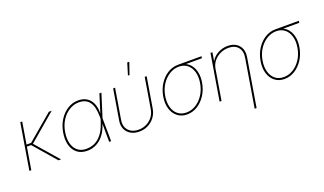

<svg xmlns="http://www.w3.org/2000/svg" viewBox="-87 -1325 3552 2103"><g transform="rotate(-20 1689.0 -273.0)"><path d="M153.3 -535.6 64.5 0H42L130.9 -535.6ZM497.1 -535.6 172.9 -259.3H92.8L96.7 -281.7H165L463.9 -535.6ZM380.9 0 149.9 -267.1 174.8 -272 411.1 0Z M714.8 10.3Q646 10.3 600.6 -24.9Q555.2 -60.1 537.4 -122.8Q519.5 -185.5 533.2 -267.1Q546.4 -347.2 585.9 -409.4Q625.5 -471.7 682.6 -507.3Q739.7 -543 806.6 -543Q852.5 -543 887 -527.3Q921.4 -511.7 944.3 -482.4Q967.3 -453.1 978.3 -411.9Q989.3 -370.6 987.8 -318.4H993.7L992.2 -270.5L995.1 0H972.2L970.2 -297.9Q969.7 -351.6 960.2 -393.1Q950.7 -434.6 930.9 -462.9Q911.1 -491.2 880.6 -505.9Q850.1 -520.5 807.1 -520.5Q747.1 -520.5 694.1 -488Q641.1 -455.6 604.5 -398.4Q567.9 -341.3 555.7 -267.1Q543 -191.9 558.3 -134.5Q573.7 -77.1 613.5 -44.9Q653.3 -12.7 714.8 -12.7Q753.9 -12.7 789.8 -25.1Q825.7 -37.6 857.2 -64.2Q888.7 -90.8 914.6 -132.8Q940.4 -174.8 959 -233.4L1053.2 -535.6H1076.7L991.7 -266.6L977.5 -215.8H971.7Q954.1 -157.2 927.2 -114.5Q900.4 -71.8 866.5 -43.9Q832.5 -16.1 794.2 -2.9Q755.9 10.3 714.8 10.3Z M1322.3 7.8Q1266.6 7.8 1225.3 -15.9Q1184.1 -39.6 1164.6 -81.8Q1145 -124 1154.3 -179.7L1213.4 -535.6H1235.8L1176.8 -179.7Q1168.5 -130.4 1184.8 -93Q1201.2 -55.7 1237.1 -35.2Q1272.9 -14.6 1322.3 -14.6Q1372.1 -14.6 1414.3 -35.2Q1456.5 -55.7 1485.4 -93Q1514.2 -130.4 1522.5 -179.7L1581.5 -535.6H1604L1544.9 -179.7Q1535.6 -124 1504.2 -81.8Q1472.7 -39.6 1425.5 -15.9Q1378.4 7.8 1322.3 7.8ZM1413.6 -611.8 1455.6 -749.5H1479.5L1432.1 -611.8Z M1879.4 10.3Q1814.5 10.3 1769 -25.1Q1723.6 -60.5 1704.3 -122.1Q1685.1 -183.6 1698.2 -263.2Q1711.4 -342.3 1751 -403.8Q1790.5 -465.3 1847.7 -500.5Q1904.8 -535.6 1969.7 -535.6H2243.7L2239.7 -513.2H2022.5H1969.7Q1911.6 -513.2 1859.1 -481Q1806.6 -448.7 1769.8 -392.3Q1732.9 -335.9 1720.7 -263.2Q1708.5 -189.9 1724.6 -133.1Q1740.7 -76.2 1780.8 -44.2Q1820.8 -12.2 1879.4 -12.2Q1938 -12.2 1990 -44.2Q2042 -76.2 2078.9 -133.1Q2115.7 -189.9 2127.9 -263.2Q2140.1 -335.9 2123.8 -392.6Q2107.4 -449.2 2067.9 -481.2Q2028.3 -513.2 1969.7 -513.2L1969.2 -531.7Q2017.6 -531.7 2055.7 -512.2Q2093.8 -492.7 2118.2 -456.8Q2142.6 -420.9 2151.4 -371.6Q2160.2 -322.3 2150.4 -263.2Q2137.2 -183.6 2097.7 -122.1Q2058.1 -60.5 2001.2 -25.1Q1944.3 10.3 1879.4 10.3Z M2340.8 -356 2281.7 0H2259.3L2348.1 -535.6H2370.6L2351.1 -418.5H2345.2Q2364.3 -460.4 2396.5 -488Q2428.7 -515.6 2468.5 -529.5Q2508.3 -543.5 2549.8 -543.5Q2606 -543.5 2644.8 -519.8Q2683.6 -496.1 2700.9 -454.1Q2718.3 -412.1 2709 -356L2616.2 204.1H2593.8L2686.5 -356Q2699.2 -430.2 2661.9 -475.6Q2624.5 -521 2550.3 -521Q2499.5 -521 2454.6 -499.8Q2409.7 -478.5 2379.2 -441.2Q2348.6 -403.8 2340.8 -356Z M3014.2 10.3Q2949.2 10.3 2903.8 -25.1Q2858.4 -60.5 2839.1 -122.1Q2819.8 -183.6 2833 -263.2Q2846.2 -342.3 2885.7 -403.8Q2925.3 -465.3 2982.4 -500.5Q3039.6 -535.6 3104.5 -535.6H3378.4L3374.5 -513.2H3157.2H3104.5Q3046.4 -513.2 2993.9 -481Q2941.4 -448.7 2904.5 -392.3Q2867.7 -335.9 2855.5 -263.2Q2843.3 -189.9 2859.4 -133.1Q2875.5 -76.2 2915.5 -44.2Q2955.6 -12.2 3014.2 -12.2Q3072.8 -12.2 3124.8 -44.2Q3176.8 -76.2 3213.6 -133.1Q3250.5 -189.9 3262.7 -263.2Q3274.9 -335.9 3258.5 -392.6Q3242.2 -449.2 3202.6 -481.2Q3163.1 -513.2 3104.5 -513.2L3104 -531.7Q3152.3 -531.7 3190.4 -512.2Q3228.5 -492.7 3252.9 -456.8Q3277.3 -420.9 3286.1 -371.6Q3294.9 -322.3 3285.2 -263.2Q3272 -183.6 3232.4 -122.1Q3192.9 -60.5 3136 -25.1Q3079.1 10.3 3014.2 10.3Z"/></g></svg>

Font: Inter 20pt Thin
Style: Italic
Weight: 250
Italic angle: -9.3988°
Version: Version 4.001;git-66647c0bb